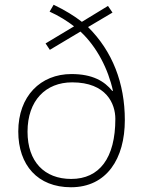

<svg xmlns="http://www.w3.org/2000/svg" viewBox="-20 -779 604 809"><path d="M206 -759 189 -730C227 -713 264 -690 292 -668L172 -596L190 -569L319 -646C388 -582 436 -488 456 -396H453C420 -437 370 -467 281 -467C151 -467 57 -374 57 -225C57 -83 139 10 279 10C430 10 506 -111 506 -273C506 -428 454 -563 351 -665L454 -726L435 -754L325 -687C293 -712 254 -736 206 -759ZM284 -432C429 -432 466 -341 466 -278C466 -113 399 -25 280 -25C167 -25 96 -98 96 -224C96 -356 173 -432 284 -432Z"/></svg>

Font: Noto Sans Malayalam ExtraLight
Style: Regular
Weight: 200
Designer: Jelle Bosma - Monotype Design Team
Foundry: Monotype Imaging Inc.
Version: Version 2.104